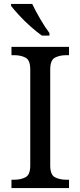

<svg xmlns="http://www.w3.org/2000/svg" viewBox="-20 -951 407 971"><path d="M38 0V-42H51Q85 -42 109 -54.5Q133 -67 133 -114V-600Q133 -647 109 -659.5Q85 -672 51 -672H38V-714H329V-672H316Q282 -672 258 -659.5Q234 -647 234 -600V-114Q234 -67 258 -54.5Q282 -42 316 -42H329V0ZM192 -771Q166 -789 134 -817.5Q102 -846 75.5 -875Q49 -904 36 -921V-931H143Q159 -897 183.5 -855Q208 -813 230 -784V-771Z"/></svg>

Font: Noto Serif Makasar
Style: Regular
Weight: 400
Designer: Sérgio Martins
Version: Version 1.001; ttfautohint (v1.8.4.7-5d5b)